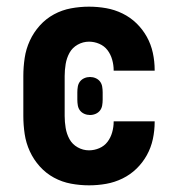

<svg xmlns="http://www.w3.org/2000/svg" viewBox="-20 -548 540 576"><path d="M247 8Q220 8 193 3Q166 -2 142 -15Q118 -28 99.5 -48.5Q81 -69 69.5 -94Q58 -119 54 -146Q50 -173 50 -200V-320Q50 -347 54 -374Q58 -401 69.5 -426Q81 -451 99.5 -471.5Q118 -492 142 -505Q166 -518 193 -523Q220 -528 247 -528Q273 -528 298.5 -523.5Q324 -519 347.5 -507.5Q371 -496 389.5 -478Q408 -460 420.5 -437.5Q433 -415 438.5 -389.5Q444 -364 444 -338V-336H321V-337Q321 -353 316.5 -369Q312 -385 302.5 -397.5Q293 -410 278 -416.5Q263 -423 247 -423Q229 -423 213 -414Q197 -405 188.5 -389.5Q180 -374 177 -356Q174 -338 174 -320V-200Q174 -182 177 -164Q180 -146 188.5 -130.5Q197 -115 213 -106Q229 -97 247 -97Q263 -97 278 -103.5Q293 -110 302.5 -122.5Q312 -135 316.5 -151Q321 -167 321 -183V-184H444V-182Q444 -156 438.5 -130.5Q433 -105 420.5 -82.5Q408 -60 389.5 -42Q371 -24 347.5 -12.5Q324 -1 298.5 3.5Q273 8 247 8ZM250 -203Q241 -203 233 -206.5Q225 -210 220 -216.5Q215 -223 213.5 -231.5Q212 -240 212 -249V-271Q212 -280 213.5 -288.5Q215 -297 220 -303.5Q225 -310 233 -313.5Q241 -317 250 -317Q259 -317 267 -313.5Q275 -310 280 -303.5Q285 -297 286.5 -288.5Q288 -280 288 -271V-249Q288 -240 286.5 -231.5Q285 -223 280 -216.5Q275 -210 267 -206.5Q259 -203 250 -203Z"/></svg>

Font: Iosevka SS18 Extrabold
Style: Regular
Weight: 800
Monospace: yes
Designer: Belleve Invis
Foundry: Belleve Invis
Version: Version 25.1.1; ttfautohint (v1.8.4)